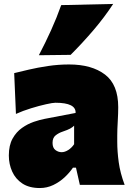

<svg xmlns="http://www.w3.org/2000/svg" viewBox="-20 -929 661 965"><path d="M180.2 16.1Q127 16.1 92.5 -6.6Q58.1 -29.3 41.3 -66.7Q24.4 -104 24.4 -147.5Q24.4 -198.7 43.2 -232.4Q62 -266.1 90.6 -286.1Q119.1 -306.2 149.9 -316.7Q180.7 -327.1 204.1 -331.5L359.9 -361.3Q362.8 -412.6 258.3 -412.6Q245.1 -412.6 211.2 -405Q177.2 -397.5 136 -384.8Q94.7 -372.1 60.1 -356.4L51.3 -561.5Q81.1 -568.8 125 -579.1Q168.9 -589.4 221.2 -597.2Q273.4 -605 327.1 -605Q440.9 -605 507.6 -554.4Q574.2 -503.9 574.2 -390.1Q574.2 -360.4 571.8 -318.8Q569.3 -277.3 569.3 -248V-216.3Q569.3 -168 576.7 -113.8Q584 -59.6 606.4 0H381.3L361.8 -86.4H346.7Q330.1 -61.5 304.7 -37.8Q279.3 -14.2 247.6 1Q215.8 16.1 180.2 16.1ZM290 -164.1Q305.7 -164.1 323 -175Q340.3 -186 352.5 -204.1V-297.4Q344.7 -289.6 333 -283Q321.3 -276.4 293.9 -267.1Q275.9 -261.2 260 -249Q244.1 -236.8 244.1 -210.9Q244.1 -186 258.5 -175Q272.9 -164.1 290 -164.1ZM175.3 -651.4Q208.5 -714.8 236.8 -777.3Q265.1 -839.8 287.6 -903.3L548.8 -909.2Q505.4 -842.8 450.7 -778.6Q396 -714.4 335 -653.3Z"/></svg>

Font: Pinar Black
Style: Regular
Weight: 900
Designer: Amin Abedi
Version: Version 3.000